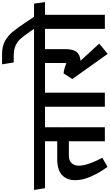

<svg xmlns="http://www.w3.org/2000/svg" viewBox="341 -1424 1071 1873"><g transform="rotate(-90 876.5 -487.5)"><path d="M571.8 -458V0H435.1V-351.1H293Q246.1 -351.1 221.4 -324Q196.8 -296.9 196.8 -255.9Q196.8 -210.9 217.3 -151.4Q237.8 -91.8 273.9 -24.9L185.1 25.9Q125 -57.1 90.1 -138.2Q55.2 -219.2 55.2 -287.1Q55.2 -372.1 106.2 -418.5Q157.2 -464.8 261.2 -464.8H435.1V-584H-22.9L-40 -690.9H681.2L695.8 -584H571.8V-464.8H573.2Z M908.7 0H772V-584H667L650.9 -690.9H1018.1L1032.7 -584H908.7Z M1220.7 -236.8 1387.7 -55.2 1287.6 27.8 1042 -317.9 1096.7 -402.8Q1144.5 -397.9 1196.8 -375Q1198.7 -387.2 1198.7 -418V-584H996.6L981.9 -690.9H1454.6L1468.8 -584H1334V-387.2Q1334 -315.9 1308.8 -279.5Q1283.7 -243.2 1220.7 -236.8Z M1668.5 0H1531.7V-584H1426.8L1410.6 -690.9H1531.7Q1520.5 -706.1 1507.8 -726.1Q1461.9 -792 1434.3 -823Q1406.7 -854 1366.7 -871.6Q1326.7 -889.2 1264.6 -889.2H1203.6L1185.5 -1002.9H1285.6Q1359.9 -1002.9 1412.4 -974.4Q1464.8 -945.8 1504.2 -897.9Q1543.5 -850.1 1606.4 -754.9L1649.4 -690.9H1777.8L1792.5 -584H1668.5Z"/></g></svg>

Font: Kadwa
Style: Regular
Weight: 400
Designer: Sol Matas
Foundry: Sol Matas
Version: Version 1.000;PS 001.000;hotconv 1.0.70;makeotf.lib2.5.58329